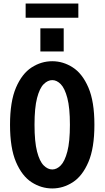

<svg xmlns="http://www.w3.org/2000/svg" viewBox="-20 -1051 590 1082"><path d="M274.5 11Q212.5 11 158.2 -24Q104 -59 70.2 -137.8Q36.5 -216.5 36.5 -348Q36.5 -479 70.2 -557.5Q104 -636 158.2 -671Q212.5 -706 274.5 -706Q336 -706 390.2 -671Q444.5 -636 478.2 -557.5Q512 -479 512 -348Q512 -216.5 478.2 -137.8Q444.5 -59 390.2 -24Q336 11 274.5 11ZM274.5 -96Q300 -96 322.5 -119Q345 -142 359.5 -197Q374 -252 374 -348Q374 -443.5 359.5 -498.5Q345 -553.5 322.5 -576.5Q300 -599.5 274.5 -599.5Q249 -599.5 226 -576.5Q203 -553.5 188.8 -498.5Q174.5 -443.5 174.5 -348Q174.5 -252 188.8 -197Q203 -142 226 -119Q249 -96 274.5 -96ZM207.5 -891.5H339V-761H207.5ZM124.5 -951V-1031H421.5V-951Z"/></svg>

Font: Trispace SemiCondensed SemiBold
Style: Regular
Weight: 600
Width: 4
Designer: Tyler Finck
Foundry: Etcetera Type Company
Version: Version 1.210; ttfautohint (v1.8.3)